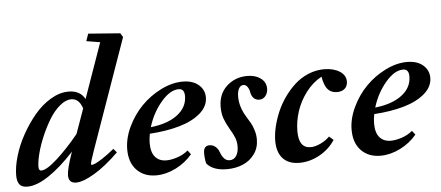

<svg xmlns="http://www.w3.org/2000/svg" viewBox="-60 -837 2207 961"><g transform="rotate(-5 1043.5 -356.5)"><path d="M42 11.2Q13.2 11.2 1.7 -4.4Q-9.8 -20 -9.8 -49.8Q-9.8 -92.8 5.9 -146Q21.5 -199.2 50.3 -251.2Q79.1 -303.2 115.5 -346.9Q151.9 -390.6 197.3 -417.7Q242.7 -444.8 287.6 -444.8Q345.7 -444.8 369.6 -400.4L467.3 -677.2L398.4 -688.5L411.1 -725.1L571.3 -712.9L583.5 -692.9L388.7 -141.1Q368.2 -83 368.2 -73.2Q368.2 -69.3 372.6 -69.3Q378.4 -69.3 390.9 -74.7Q403.3 -80.1 429 -96.9Q454.6 -113.8 486.3 -139.6L502.4 -120.6Q435.5 -55.2 378.2 -21.5Q320.8 12.2 286.6 12.2Q248.5 12.2 248.5 -27.3Q248.5 -57.6 277.3 -140.1L279.3 -144.5Q211.4 -70.8 150.1 -29.8Q88.9 11.2 42 11.2ZM105 -82.5Q105 -63 117.7 -63Q145 -63 200 -113Q254.9 -163.1 309.1 -230L353.5 -354.5Q336.9 -405.3 297.9 -405.3Q269.5 -405.3 239.7 -380.1Q210 -355 186.5 -316.2Q163.1 -277.3 144.3 -233.2Q125.5 -189 115.2 -148.7Q105 -108.4 105 -82.5Z M688.5 11.2Q628.4 11.2 591.8 -26.4Q555.2 -64 555.2 -130.4Q555.2 -186 582.5 -243.7Q609.9 -301.3 652.6 -345Q695.3 -388.7 751.2 -416.7Q807.1 -444.8 860.8 -444.8Q911.1 -444.8 940.7 -419.7Q970.2 -394.5 970.2 -356.4Q970.2 -311.5 930.7 -277.1Q891.1 -242.7 825.4 -223.6Q759.8 -204.6 674.8 -199.2Q669.9 -172.4 669.9 -152.3Q669.9 -105.5 690.2 -82.3Q710.4 -59.1 746.6 -59.1Q770.5 -59.1 801.5 -69.3Q832.5 -79.6 855.5 -99.1L871.1 -79.1Q836.9 -38.1 787.4 -13.4Q737.8 11.2 688.5 11.2ZM837.9 -408.7Q794.4 -408.7 749.3 -355.5Q704.1 -302.2 682.6 -231.4Q768.6 -240.7 817.6 -278.3Q866.7 -315.9 866.7 -372.1Q866.7 -408.7 837.9 -408.7Z M1044.9 11.2Q974.1 11.2 942.9 -26.4Q937 -49.8 937 -78.6Q937 -115.7 967.3 -115.7Q983.4 -115.7 996.3 -105.2Q1009.3 -94.7 1015.6 -77.1Q1031.7 -32.2 1061 -32.2Q1083.5 -32.2 1095.2 -50.8Q1106.9 -69.3 1106.9 -98.1Q1106.9 -121.6 1099.1 -141.6Q1091.3 -161.6 1074.2 -189.9Q1057.1 -219.2 1048.3 -244.1Q1039.6 -269 1039.6 -300.8Q1039.6 -367.2 1082.3 -406Q1125 -444.8 1185.5 -444.8Q1226.1 -444.8 1252.7 -425.3Q1279.3 -405.8 1279.3 -373.5Q1279.3 -351.6 1267.1 -336.4Q1254.9 -321.3 1236.8 -321.3Q1217.3 -321.3 1206.8 -333.3Q1196.3 -345.2 1193.4 -362.3Q1191.4 -377 1183.1 -389.2Q1174.8 -401.4 1162.6 -401.4Q1147.9 -401.4 1139.6 -386.2Q1131.3 -371.1 1131.3 -345.2Q1131.3 -293.9 1162.1 -243.7Q1176.8 -220.2 1184.6 -206.1Q1192.4 -191.9 1199.2 -169.7Q1206.1 -147.5 1206.1 -124.5Q1206.1 -82 1183.1 -50.5Q1160.2 -19 1124 -3.9Q1087.9 11.2 1044.9 11.2Z M1408.2 11.2Q1354.5 11.2 1325.7 -20Q1296.9 -51.3 1296.9 -108.4Q1296.9 -140.1 1305.4 -177.2Q1314 -214.4 1329.8 -252Q1345.7 -289.6 1370.1 -324.2Q1394.5 -358.9 1424.1 -385.7Q1453.6 -412.6 1491.9 -428.7Q1530.3 -444.8 1571.8 -444.8Q1618.2 -444.8 1649.2 -425.3Q1680.2 -405.8 1680.2 -373.5Q1680.2 -351.6 1666 -338.4Q1651.9 -325.2 1627 -325.2Q1597.2 -325.2 1580.1 -344.7Q1563 -364.3 1555.7 -408.7Q1510.3 -384.3 1476.8 -339.8Q1443.4 -295.4 1427.5 -245.6Q1411.6 -195.8 1411.6 -146.5Q1411.6 -62 1471.2 -62Q1492.7 -62 1519.5 -74.2Q1546.4 -86.4 1566.9 -106.9L1588.4 -88.4Q1559.6 -43.5 1510.3 -16.1Q1460.9 11.2 1408.2 11.2Z M1815.9 11.2Q1755.9 11.2 1719.2 -26.4Q1682.6 -64 1682.6 -130.4Q1682.6 -186 1710 -243.7Q1737.3 -301.3 1780 -345Q1822.8 -388.7 1878.7 -416.7Q1934.6 -444.8 1988.3 -444.8Q2038.6 -444.8 2068.1 -419.7Q2097.7 -394.5 2097.7 -356.4Q2097.7 -311.5 2058.1 -277.1Q2018.6 -242.7 1952.9 -223.6Q1887.2 -204.6 1802.2 -199.2Q1797.4 -172.4 1797.4 -152.3Q1797.4 -105.5 1817.6 -82.3Q1837.9 -59.1 1874 -59.1Q1897.9 -59.1 1929 -69.3Q1960 -79.6 1982.9 -99.1L1998.5 -79.1Q1964.4 -38.1 1914.8 -13.4Q1865.2 11.2 1815.9 11.2ZM1965.3 -408.7Q1921.9 -408.7 1876.7 -355.5Q1831.5 -302.2 1810.1 -231.4Q1896 -240.7 1945.1 -278.3Q1994.1 -315.9 1994.1 -372.1Q1994.1 -408.7 1965.3 -408.7Z"/></g></svg>

Font: Elstob
Style: Bold Italic
Weight: 700
Italic angle: -20°
Designer: Peter S. Baker
Version: Version 1.015